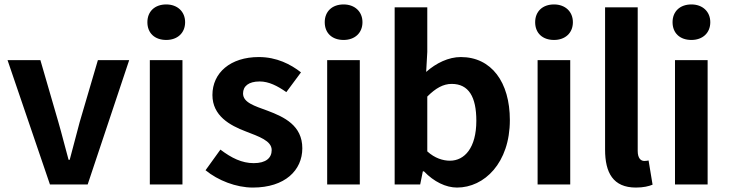

<svg xmlns="http://www.w3.org/2000/svg" viewBox="-20 -831 3286 865"><path d="M205 0H375L562 -560H421L339 -281C324 -226 309 -168 294 -111H289C273 -168 259 -226 243 -281L162 -560H14Z M655 0H802V-560H655ZM729 -651C779 -651 814 -682 814 -731C814 -779 779 -811 729 -811C677 -811 644 -779 644 -731C644 -682 677 -651 729 -651Z M1119 14C1264 14 1342 -64 1342 -163C1342 -266 1260 -304 1186 -332C1126 -354 1075 -369 1075 -410C1075 -442 1099 -464 1150 -464C1191 -464 1230 -444 1270 -416L1336 -505C1290 -541 1227 -574 1146 -574C1018 -574 937 -503 937 -403C937 -309 1016 -266 1087 -239C1146 -216 1204 -197 1204 -155C1204 -120 1179 -96 1123 -96C1070 -96 1023 -119 973 -157L906 -64C962 -18 1044 14 1119 14Z M1454 0H1601V-560H1454ZM1528 -651C1578 -651 1613 -682 1613 -731C1613 -779 1578 -811 1528 -811C1476 -811 1443 -779 1443 -731C1443 -682 1476 -651 1528 -651Z M2039 14C2162 14 2277 -97 2277 -290C2277 -461 2194 -574 2056 -574C2001 -574 1945 -547 1900 -507L1905 -597V-798H1758V0H1873L1885 -59H1890C1935 -12 1989 14 2039 14ZM2007 -107C1976 -107 1939 -118 1905 -149V-396C1943 -434 1977 -453 2015 -453C2092 -453 2126 -394 2126 -287C2126 -165 2073 -107 2007 -107Z M2402 0H2549V-560H2402ZM2476 -651C2526 -651 2561 -682 2561 -731C2561 -779 2526 -811 2476 -811C2424 -811 2391 -779 2391 -731C2391 -682 2424 -651 2476 -651Z M2845 14C2879 14 2903 8 2920 1L2902 -108C2892 -106 2888 -106 2882 -106C2868 -106 2853 -117 2853 -151V-798H2706V-157C2706 -53 2742 14 2845 14Z M3021 0H3168V-560H3021ZM3095 -651C3145 -651 3180 -682 3180 -731C3180 -779 3145 -811 3095 -811C3043 -811 3010 -779 3010 -731C3010 -682 3043 -651 3095 -651Z"/></svg>

Font: Noto Sans TC
Style: Bold
Weight: 700
Designer: Ryoko NISHIZUKA 西塚涼子 (kana, bopomofo & ideographs); Paul D. Hunt (Latin, Greek & Cyrillic); Sandoll Communications 산돌커뮤니
Foundry: Adobe
Version: Version 2.004;hotconv 1.0.118;makeotfexe 2.5.65603